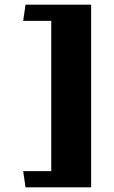

<svg xmlns="http://www.w3.org/2000/svg" viewBox="-20 -708 493 828"><path d="M90 100 80 30H201V-618H80L90 -688H373V100Z"/></svg>

Font: Goldman
Style: Bold
Weight: 700
Designer: Jaikishan Patel
Version: Version 1.000; ttfautohint (v1.8.3)